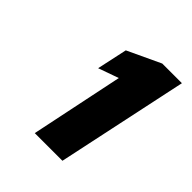

<svg xmlns="http://www.w3.org/2000/svg" viewBox="-122 -873 525 525"><g transform="rotate(45 141.0 -610.5)"><path d="M94 -420 150 -689 91 -668 110 -756 206 -801H282L201 -420Z"/></g></svg>

Font: Saira SemiCondensed Black
Style: Italic
Weight: 900
Width: 4
Italic angle: -12°
Designer: Hector Gatti with collaboration of the Omnibus-Type team
Foundry: Omnibus-Type
Version: Version 1.101